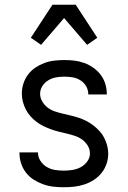

<svg xmlns="http://www.w3.org/2000/svg" viewBox="-20 -781 540 809"><path d="M249 8Q227 8 205 5.5Q183 3 162 -4.5Q141 -12 122 -24Q103 -36 89.5 -53.5Q76 -71 69 -92.5Q62 -114 62 -136V-139H140V-138Q140 -119 150.5 -103Q161 -87 177 -77.5Q193 -68 211.5 -65Q230 -62 249 -62Q267 -62 285.5 -65Q304 -68 320 -76.5Q336 -85 347.5 -100.5Q359 -116 359 -134Q359 -152 349.5 -167.5Q340 -183 326 -193Q312 -203 295.5 -208.5Q279 -214 262 -218Q245 -222 228.5 -226Q212 -230 195.5 -236Q179 -242 163.5 -249.5Q148 -257 134 -267.5Q120 -278 108.5 -291Q97 -304 89 -319.5Q81 -335 76.5 -352Q72 -369 72 -386Q72 -408 78.5 -428.5Q85 -449 98 -466.5Q111 -484 129 -496Q147 -508 167 -515.5Q187 -523 208.5 -525.5Q230 -528 251 -528Q273 -528 294 -525.5Q315 -523 335.5 -515.5Q356 -508 373.5 -495.5Q391 -483 404 -466Q417 -449 423.5 -428Q430 -407 430 -386V-383H352V-384Q352 -402 343 -417.5Q334 -433 319 -442.5Q304 -452 286.5 -455Q269 -458 251 -458Q234 -458 216.5 -455Q199 -452 184 -443Q169 -434 159 -419Q149 -404 149 -386Q149 -369 158 -353.5Q167 -338 181 -327.5Q195 -317 211.5 -311.5Q228 -306 245 -302Q262 -298 279 -294Q296 -290 312.5 -284.5Q329 -279 344.5 -271Q360 -263 373.5 -252.5Q387 -242 399 -229Q411 -216 419 -200.5Q427 -185 431.5 -168Q436 -151 436 -134Q436 -112 429 -91Q422 -70 408 -52.5Q394 -35 375.5 -23Q357 -11 336 -4Q315 3 293 5.5Q271 8 249 8ZM153 -592 110 -622 201 -761H299L390 -622L347 -592L250 -705Z"/></svg>

Font: Iosevka Curly
Style: Regular
Weight: 400
Monospace: yes
Designer: Belleve Invis
Foundry: Belleve Invis
Version: Version 22.1.2; ttfautohint (v1.8.4)